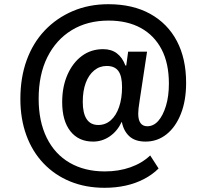

<svg xmlns="http://www.w3.org/2000/svg" viewBox="-20 -735 964 914"><path d="M478 159Q388 159 314.5 129Q241 99 187.5 43Q134 -13 105.5 -91Q77 -169 77 -264Q77 -366 107 -448.5Q137 -531 193 -590Q249 -649 326 -682Q403 -715 496 -715Q612 -715 695 -669Q778 -623 822 -539.5Q866 -456 866 -341Q866 -256 841 -193Q816 -130 772.5 -95.5Q729 -61 673 -61Q623 -61 595.5 -86.5Q568 -112 560 -155L559 -154Q538 -110 502 -85.5Q466 -61 423 -61Q354 -61 315 -110.5Q276 -160 276 -249Q276 -322 301 -379Q326 -436 369.5 -468.5Q413 -501 471 -501Q510 -501 536.5 -481Q563 -461 577 -423H581L590 -489H680L645 -258Q641 -234 639.5 -219Q638 -204 638 -194Q638 -164 649 -149Q660 -134 681 -134Q711 -134 733.5 -159.5Q756 -185 770 -231Q784 -277 784 -337Q784 -434 749 -500.5Q714 -567 650 -602Q586 -637 497 -637Q396 -637 321.5 -591.5Q247 -546 205.5 -463Q164 -380 164 -265Q164 -157 202.5 -79Q241 -1 312 40Q383 81 479 81Q545 81 600.5 61.5Q656 42 695 5L735 67Q706 96 666 117Q626 138 578.5 148.5Q531 159 478 159ZM448 -140Q482 -140 507.5 -162.5Q533 -185 547 -226Q561 -267 561 -321Q561 -373 543.5 -397Q526 -421 488 -421Q454 -421 428 -399.5Q402 -378 388 -340Q374 -302 374 -250Q374 -196 392.5 -168Q411 -140 448 -140Z"/></svg>

Font: Nunito Sans 7pt SemiCondensed
Style: Bold Italic
Weight: 700
Width: 4
Italic angle: -9°
Designer: Vernon Adams
Foundry: Vernon Adams
Version: Version 3.101;gftools[0.9.27]